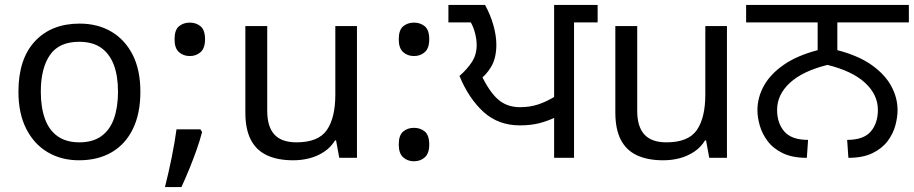

<svg xmlns="http://www.w3.org/2000/svg" viewBox="-20 -642 3717 781"><path d="M551 -269Q551 -180 520.5 -117.5Q490 -55 434 -22.5Q378 10 301 10Q230 10 174.5 -22.5Q119 -55 87 -117.5Q55 -180 55 -269Q55 -402 122 -474Q189 -546 304 -546Q377 -546 432.5 -513.5Q488 -481 519.5 -419.5Q551 -358 551 -269ZM146 -269Q146 -206 162.5 -159.5Q179 -113 214 -88Q249 -63 303 -63Q357 -63 392 -88Q427 -113 443.5 -159.5Q460 -206 460 -269Q460 -333 443 -378Q426 -423 391.5 -447.5Q357 -472 302 -472Q220 -472 183 -418Q146 -364 146 -269Z M795 -116 802 -105Q793 -70 779.5 -32Q766 6 750.5 44Q735 82 718 119H651Q666 60 678.5 -2Q691 -64 698 -116ZM752 -414Q726 -414 708 -430Q690 -446 690 -482Q690 -520 708 -535Q726 -550 752 -550Q778 -550 796 -535Q814 -520 814 -482Q814 -446 796 -430Q778 -414 752 -414Z M1432 -536V0H1360L1347 -71H1343Q1326 -43 1299 -25Q1272 -7 1240 1.5Q1208 10 1173 10Q1109 10 1065.5 -10.5Q1022 -31 1000 -74Q978 -117 978 -185V-536H1067V-191Q1067 -127 1096 -95Q1125 -63 1186 -63Q1275 -63 1309.5 -113Q1344 -163 1344 -257V-536Z M1664 -414Q1638 -414 1620 -430Q1602 -446 1602 -482Q1602 -520 1620 -535Q1638 -550 1664 -550Q1690 -550 1708 -535Q1726 -520 1726 -482Q1726 -446 1708 -430Q1690 -414 1664 -414ZM1664 14Q1638 14 1620 -2Q1602 -18 1602 -54Q1602 -92 1620 -107Q1638 -122 1664 -122Q1690 -122 1708 -107Q1726 -92 1726 -54Q1726 -18 1708 -2Q1690 14 1664 14Z M2234 0V-180L2240 -165Q2206 -149 2172 -140.5Q2138 -132 2095 -132Q2007 -132 1947 -186.5Q1887 -241 1849 -333Q1879 -359 1899 -389Q1919 -419 1919 -459Q1919 -481 1912.5 -506.5Q1906 -532 1895 -551H1804V-622H1953Q1975 -582 1987 -539.5Q1999 -497 1999 -460Q1999 -407 1978.5 -371.5Q1958 -336 1925 -313L1929 -357Q1961 -282 1999 -244Q2037 -206 2095 -206Q2136 -206 2170 -217.5Q2204 -229 2240 -251L2234 -240V-622H2411V-551H2315V0Z M2937 -536V0H2865L2852 -71H2848Q2831 -43 2804 -25Q2777 -7 2745 1.5Q2713 10 2678 10Q2614 10 2570.5 -10.5Q2527 -31 2505 -74Q2483 -117 2483 -185V-536H2572V-191Q2572 -127 2601 -95Q2630 -63 2691 -63Q2780 -63 2814.5 -113Q2849 -163 2849 -257V-536Z M3262 0Q3203 0 3164 -19Q3125 -38 3102.5 -68Q3080 -98 3070.5 -131.5Q3061 -165 3061 -194Q3061 -245 3087 -292.5Q3113 -340 3167.5 -378Q3222 -416 3306 -438V-551H3015V-622H3677V-551H3386V-438Q3471 -416 3525 -378Q3579 -340 3605 -292.5Q3631 -245 3631 -194Q3631 -165 3622 -131.5Q3613 -98 3590.5 -68Q3568 -38 3529 -19Q3490 0 3431 0L3426 -73Q3493 -73 3522 -107Q3551 -141 3551 -195Q3551 -257 3499 -305Q3447 -353 3346 -378Q3245 -353 3193 -305Q3141 -257 3141 -195Q3141 -141 3170.5 -107Q3200 -73 3267 -73Z"/></svg>

Font: hexlgurmukhi05
Style: Book
Weight: 400
Designer: Jelle Bosma - Monotype Design Team
Foundry: Monotype Imaging Inc.
Version: Version 2.003